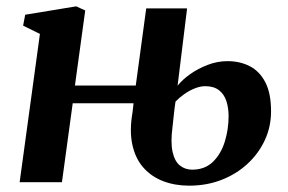

<svg xmlns="http://www.w3.org/2000/svg" viewBox="-20 -575 909 606"><path d="M577 11Q532.5 11 495.5 -3Q458.5 -17 433 -45.5Q407.5 -74 397.8 -118Q388 -162 398.5 -222L401.5 -249H209.5L175.5 0H42L106 -468L53 -494L59.5 -528.5L220.5 -555L249 -542L216.5 -305H408.5L441.5 -548.5H570.5L540.5 -304.5Q555.5 -323.5 580.2 -341Q605 -358.5 635.5 -370.2Q666 -382 698 -382Q737.5 -382 768.5 -366Q799.5 -350 817.5 -315.2Q835.5 -280.5 835.5 -223.5Q835.5 -175 815.8 -132.5Q796 -90 761 -57.8Q726 -25.5 679 -7.2Q632 11 577 11ZM586.5 -39.5Q626.5 -39.5 652 -64.2Q677.5 -89 689.5 -128Q701.5 -167 701.5 -208Q701.5 -234.5 694.5 -256Q687.5 -277.5 671.2 -290.2Q655 -303 627.5 -303Q612.5 -303 595.2 -296.2Q578 -289.5 562 -278.2Q546 -267 534 -254.5Q531 -235.5 529 -215.8Q527 -196 524.5 -174.5Q518 -125 524.8 -95.2Q531.5 -65.5 548 -52.5Q564.5 -39.5 586.5 -39.5Z"/></svg>

Font: Merriweather 48pt
Style: Bold Italic
Weight: 700
Italic angle: -7.8°
Version: Version 2.101